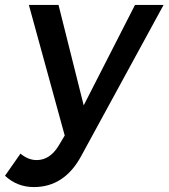

<svg xmlns="http://www.w3.org/2000/svg" viewBox="-68 -552 677 771"><path d="M-47.9 153.8 14.2 64.9Q45.4 90.8 79.1 90.8Q132.8 90.8 168 32.2L191.9 -7.8L47.9 -532.2H167L268.1 -128.9L474.1 -532.2H588.9L258.8 73.2Q191.4 199.2 67.9 199.2Q1 199.2 -47.9 153.8Z"/></svg>

Font: Trueno
Style: Italic
Weight: 400
Designer: Julieta Ulanovsky
Foundry: Julieta Ulanovsky
Version: Version 3.001b | FøM Fix